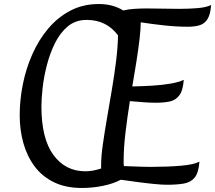

<svg xmlns="http://www.w3.org/2000/svg" viewBox="-20 -909 1070 955"><path d="M387 26Q307 26 248.5 -2.5Q190 -31 152.5 -81Q115 -131 96.5 -196.5Q78 -262 78 -336Q78 -411 93.5 -489Q109 -567 140.5 -638.5Q172 -710 219.5 -766.5Q267 -823 330 -856Q393 -889 472 -889Q541 -889 593 -857Q618 -863 648.5 -865Q679 -867 708 -867Q747 -867 788.5 -866Q830 -865 870 -865Q920 -865 962.5 -868.5Q1005 -872 1030 -884Q1027 -839 1013 -815.5Q999 -792 974.5 -784Q950 -776 915 -776Q859 -776 798.5 -782.5Q738 -789 680 -798Q680 -764 674 -713.5Q668 -663 658.5 -602.5Q649 -542 638 -479Q689 -480 738 -483Q787 -486 828 -493Q869 -500 894 -512Q890 -458 871.5 -434Q853 -410 823.5 -404Q794 -398 756 -398Q725 -398 694 -400.5Q663 -403 626 -406Q613 -325 604 -248Q595 -171 595 -112Q595 -105 595 -97.5Q595 -90 596 -83Q627 -82 662 -80.5Q697 -79 734 -79Q812 -79 878 -84.5Q944 -90 972 -105Q968 -50 948.5 -26Q929 -2 894.5 4Q860 10 811 10Q786 10 745.5 6Q705 2 661 -4Q617 -10 581 -15Q543 5 491.5 15.5Q440 26 387 26ZM405 -57Q441 -57 483 -71V-89Q483 -131 491.5 -190.5Q500 -250 512 -320Q524 -390 536.5 -463.5Q549 -537 557.5 -606Q566 -675 567 -733Q510 -810 411 -810Q356 -810 317.5 -778Q279 -746 253.5 -694.5Q228 -643 213 -584.5Q198 -526 192 -471.5Q186 -417 186 -380Q186 -220 245.5 -138.5Q305 -57 405 -57Z"/></svg>

Font: Paprika
Style: Regular
Weight: 400
Designer: Eduardo Rodriguez Tunni
Foundry: Eduardo Rodriguez Tunni
Version: Version 1.010; ttfautohint (v1.8.3)